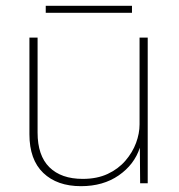

<svg xmlns="http://www.w3.org/2000/svg" viewBox="-20 -629 614 659"><path d="M258 10Q176 10 128.5 -35.5Q81 -81 81 -168V-500H109V-174Q109 -95 149.5 -55Q190 -15 264 -15Q313 -15 349.5 -32Q386 -49 410.5 -77.5Q435 -106 447 -138.5Q459 -171 459 -202V-500H487V0H461L460 -122Q441 -64 387.5 -27Q334 10 258 10ZM433 -609V-585H137V-609Z"/></svg>

Font: Work Sans ExtraLight
Style: Regular
Weight: 200
Designer: Wei Huang
Foundry: Wei Huang
Version: Version 2.010; ttfautohint (v1.8.3)